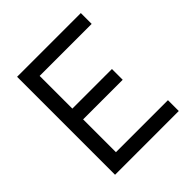

<svg xmlns="http://www.w3.org/2000/svg" viewBox="-187 -827 961 961"><g transform="rotate(-45 293.0 -346.5)"><path d="M82 0V-693.4H533.2V-616.7H165V-385.3H445.3V-309.1H165V-76.7H533.2V0Z"/></g></svg>

Font: Cascadia Code NF SemiLight
Style: Regular
Weight: 350
Monospace: yes
Designer: Aaron Bell
Foundry: Saja Typeworks
Version: Version 2404.023; ttfautohint (v1.8.4)